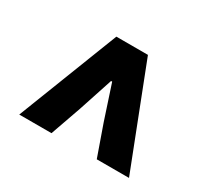

<svg xmlns="http://www.w3.org/2000/svg" viewBox="-100 -916 810 753"><g transform="rotate(30 304.5 -539.5)"><path d="M56 -312H202L251 -451L302 -606H307L358 -451L407 -312H553L376 -767H233Z"/></g></svg>

Font: Noto Sans TC Black
Style: Regular
Weight: 900
Designer: Ryoko NISHIZUKA 西塚涼子 (kana, bopomofo & ideographs); Paul D. Hunt (Latin, Greek & Cyrillic); Sandoll Communications 산돌커뮤니
Foundry: Adobe
Version: Version 2.004;hotconv 1.0.118;makeotfexe 2.5.65603